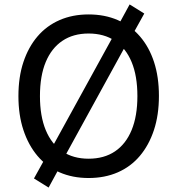

<svg xmlns="http://www.w3.org/2000/svg" viewBox="-20 -793 799 865"><path d="M379 9Q307 9 248.5 -16.5Q190 -42 149 -90.5Q108 -139 85.5 -207Q63 -275 63 -360Q63 -446 85.5 -513.5Q108 -581 149 -629Q190 -677 248.5 -702.5Q307 -728 379 -728Q452 -728 510.5 -702.5Q569 -677 610.5 -629Q652 -581 674 -513.5Q696 -446 696 -361Q696 -275 673.5 -207Q651 -139 610 -90.5Q569 -42 510.5 -16.5Q452 9 379 9ZM379 -78Q449 -78 498 -111Q547 -144 573 -207Q599 -270 599 -360Q599 -451 573 -513.5Q547 -576 498 -609Q449 -642 379 -642Q310 -642 261 -609Q212 -576 186 -513.5Q160 -451 160 -360Q160 -270 186 -207Q212 -144 261 -111Q310 -78 379 -78ZM199 52 133 11 189 -90 219 -137 490 -630 509 -672 564 -773 630 -732 574 -631 544 -584 274 -92 254 -49Z"/></svg>

Font: Nunitoga
Style: Medium
Weight: 500
Designer: Vernon Adams
Foundry: Vernon Adams
Version: Version 1.0